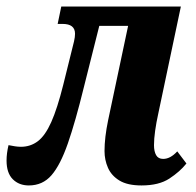

<svg xmlns="http://www.w3.org/2000/svg" viewBox="-47 -556 599 586"><path d="M41 10Q11 10 -8 -9Q-27 -28 -27 -66Q-27 -88 -21 -113Q-11 -111 -1.5 -109.5Q8 -108 17 -108Q46 -108 68.5 -125Q91 -142 109.5 -183.5Q128 -225 146 -297L179 -430Q182 -443 182 -453Q182 -483 144 -483H129L140 -536H505L436 -209Q430 -182 426.5 -157Q423 -132 423 -113Q423 -94 429.5 -82.5Q436 -71 451 -71Q473 -71 494 -94L522 -57Q502 -32 470 -11Q438 10 385 10Q342 10 317.5 -5Q293 -20 282.5 -44Q272 -68 272 -95Q272 -136 283 -189L344 -477H256L209 -290Q183 -184 160 -118Q137 -52 110 -21Q83 10 41 10Z"/></svg>

Font: Noto Serif ExtraCondensed ExtraBold
Style: Italic
Weight: 800
Width: 2
Italic angle: -12°
Designer: Monotype Design Team
Foundry: Monotype Imaging Inc.
Version: Version 2.013